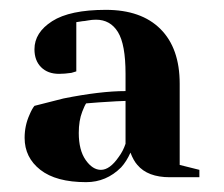

<svg xmlns="http://www.w3.org/2000/svg" viewBox="-20 -730 455 390"><path d="M30 -450Q30 -475 40 -497Q45 -509 50 -515L109 -530Q184 -545 235 -545V-580Q235 -640 219.5 -665Q204 -690 175 -690Q167 -690 159 -688.5Q151 -687 148 -687L135 -685V-585L125 -582Q111 -580 100 -580Q77 -580 63.5 -593.5Q50 -607 50 -630Q50 -664 86 -687Q122 -710 195 -710Q267 -710 306 -671Q345 -632 345 -560V-395L385 -385V-370H325Q280 -370 259 -395Q251 -404 245 -420Q237 -402 226 -390Q196 -360 155 -360Q94 -360 62 -385Q30 -410 30 -450ZM221 -411Q230 -423 235 -438V-525Q225 -525 180 -522L155 -520Q152 -516 147 -503Q140 -485 140 -460Q140 -425 154 -405Q168 -385 185 -385Q203 -385 221 -411Z"/></svg>

Font: Yeseva One
Style: Regular
Weight: 400
Designer: Jovanny Lemonad
Foundry: Jovanny Lemonad
Version: Version 2.000